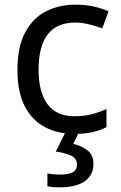

<svg xmlns="http://www.w3.org/2000/svg" viewBox="-20 -566 520 826"><path d="M300 10Q229 10 173.5 -19Q118 -48 86.5 -109Q55 -170 55 -265Q55 -364 88 -426Q121 -488 177.5 -517Q234 -546 306 -546Q347 -546 385 -537.5Q423 -529 447 -517L420 -444Q396 -453 364 -461Q332 -469 304 -469Q146 -469 146 -266Q146 -169 184.5 -117.5Q223 -66 299 -66Q343 -66 376.5 -75Q410 -84 438 -97V-19Q411 -5 378.5 2.5Q346 10 300 10ZM382 139Q382 187 345 213.5Q308 240 234 240Q202 240 184 235V180Q193 182 208 183.5Q223 185 237 185Q273 185 292 175.5Q311 166 311 141Q311 115 284.5 103Q258 91 220 86L263 0H321L295 53Q331 61 356.5 81Q382 101 382 139Z"/></svg>

Font: Noto Sans Syloti Nagri
Style: Regular
Weight: 400
Designer: Monotype Design Team
Foundry: Monotype Imaging Inc.
Version: Version 2.003; ttfautohint (v1.8.4.7-5d5b)